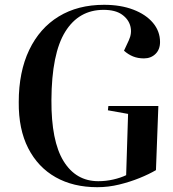

<svg xmlns="http://www.w3.org/2000/svg" viewBox="-20 -765 720 799"><path d="M639 -324 629 -57Q600 -40 560.5 -24Q521 -8 476 3Q431 14 385 14Q285 14 211.5 -27.5Q138 -69 97.5 -148Q57 -227 58 -340Q58 -466 101.5 -557Q145 -648 224.5 -696.5Q304 -745 413 -745Q482 -745 534.5 -725Q587 -705 616.5 -670Q646 -635 646 -590Q646 -559 627 -540.5Q608 -522 579 -522Q554 -522 534 -530Q514 -538 496 -554L516 -597Q530 -627 522.5 -656Q515 -685 487.5 -704.5Q460 -724 411 -724Q308 -724 251.5 -633Q195 -542 194 -349Q193 -178 244.5 -94.5Q296 -11 389 -11Q421 -11 451.5 -18Q482 -25 505 -36L513 -291L429 -306L431 -324Z"/></svg>

Font: Literata 72pt SemiBold
Style: Italic
Weight: 600
Italic angle: -2°
Designer: Latin by Veronika Burian and Jose Scaglione. Greek by Irene Vlachou. Cyrillic by Vera Evstafieva
Foundry: TypeTogether
Version: Version 3.002